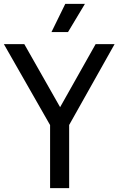

<svg xmlns="http://www.w3.org/2000/svg" viewBox="-41 -967 609 987"><path d="M548 -740 314.5 -324.5V0H216.5V-324L-21 -740H84L268 -416L450.5 -740ZM223.5 -802 294.5 -947H395.5L308.5 -802Z"/></svg>

Font: Encode Sans Condensed Medium
Style: Regular
Weight: 500
Width: 3
Designer: Multiple Designers
Foundry: Impallari Type
Version: Version 2.000